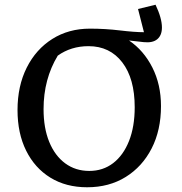

<svg xmlns="http://www.w3.org/2000/svg" viewBox="-20 -781 768 811"><path d="M348 10Q259 10 193 -30.5Q127 -71 90.5 -144.5Q54 -218 54 -316Q54 -418 93 -495.5Q132 -573 201 -616.5Q270 -660 360 -660Q424 -660 486.5 -652.5Q549 -645 588 -645L563 -743L637 -761Q664 -704 664 -665Q664 -632 644.5 -615.5Q625 -599 587 -603L525 -610Q587 -568 623.5 -496Q660 -424 660 -333Q660 -231 620.5 -154Q581 -77 511 -33.5Q441 10 348 10ZM357 -59Q415 -59 458 -92Q501 -125 525 -185.5Q549 -246 549 -328Q549 -449 496.5 -517.5Q444 -586 354 -586Q280 -586 224 -546Q164 -447 164 -320Q164 -240 188 -181.5Q212 -123 255.5 -91Q299 -59 357 -59Z"/></svg>

Font: Piazzolla Medium
Style: Regular
Weight: 500
Designer: Juan Pablo del Peral
Foundry: Huerta Tipografica
Version: Version 1.330